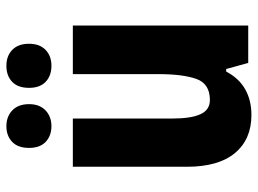

<svg xmlns="http://www.w3.org/2000/svg" viewBox="-123 -674 807 601"><g transform="rotate(-90 280.5 -373.5)"><path d="M501 -549V0H384L365 -69H357Q336 -29 301.5 -9.5Q267 10 221 10Q145 10 102 -41.5Q59 -93 59 -192V-549H210V-237Q210 -179 223.5 -149.5Q237 -120 268 -120Q319 -120 334 -162.5Q349 -205 349 -281V-549ZM118 -686Q118 -721 137 -739Q156 -757 186 -757Q216 -757 235.5 -738.5Q255 -720 255 -686Q255 -653 235.5 -634.5Q216 -616 186 -616Q156 -616 137 -634Q118 -652 118 -686ZM306 -686Q306 -721 325 -739Q344 -757 375 -757Q406 -757 425 -738.5Q444 -720 444 -686Q444 -653 425 -634.5Q406 -616 375 -616Q344 -616 325 -634Q306 -652 306 -686Z"/></g></svg>

Font: Noto Sans Tamil Condensed ExtraBold
Style: Regular
Weight: 800
Width: 3
Designer: Jelle Bosma - Monotype Design Team
Foundry: Monotype Imaging Inc.
Version: Version 2.004; ttfautohint (v1.8.4.7-5d5b)